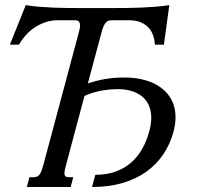

<svg xmlns="http://www.w3.org/2000/svg" viewBox="-20 -748 851 768"><path d="M210.4 -667Q189 -667 167.7 -660.9Q146.5 -654.8 126.2 -642.8Q106 -630.9 88.1 -612.5Q70.3 -594.2 55.7 -569.3H19.5L83 -727.5Q105 -723.6 133.5 -721.2Q162.1 -718.8 191.7 -717.5Q221.2 -716.3 249 -716.1Q276.9 -715.8 297.4 -715.8H436Q456.5 -715.8 484.6 -716.1Q512.7 -716.3 543 -717.5Q573.2 -718.8 603.3 -721.2Q633.3 -723.6 657.2 -727.5L635.7 -569.3H599.6Q598.1 -594.2 590.1 -612.5Q582 -630.9 568.6 -642.8Q555.2 -654.8 536.9 -660.9Q518.6 -667 497.6 -667H426.8Q409.2 -667 400.9 -654.5Q392.6 -642.1 387.7 -624.5L331.5 -414.6Q366.2 -425.8 400.6 -431.9Q435.1 -438 478.5 -438Q522.9 -438 560.3 -427.5Q597.7 -417 624.8 -396.7Q651.9 -376.5 667 -346.9Q682.1 -317.4 682.1 -278.8Q682.1 -252.4 673.8 -220.2Q660.6 -171.9 633.5 -131.3Q606.4 -90.8 565.7 -61.5Q524.9 -32.2 470.5 -16.1Q416 0 348.1 0L361.3 -48.8Q406.2 -48.8 441.9 -61.5Q477.5 -74.2 504.2 -97.4Q530.8 -120.6 548.8 -152.6Q566.9 -184.6 577.1 -223.1Q585 -251.5 585 -276.9Q585 -305.2 575.2 -326.9Q565.4 -348.6 547.6 -362.8Q529.8 -377 505.1 -384.3Q480.5 -391.6 450.7 -391.6Q439 -391.6 423.3 -390.4Q407.7 -389.2 390.4 -386.2Q373 -383.3 354.5 -377.9Q335.9 -372.6 317.9 -364.3L245.1 -91.3Q241.7 -78.6 239.7 -69.6Q237.8 -60.5 237.8 -54.7Q237.8 -45.4 242.7 -42.2Q247.6 -39.1 258.3 -39.1H272.9L262.7 0H87.4L97.7 -39.1H112.3Q121.1 -39.1 127.2 -41.3Q133.3 -43.5 137.7 -49.1Q142.1 -54.7 146 -64.9Q149.9 -75.2 154.3 -91.3L296.9 -624.5Q298.3 -630.4 299.3 -635.7Q300.3 -641.1 300.3 -646Q300.3 -655.3 296.1 -661.1Q292 -667 281.2 -667Z"/></svg>

Font: Arian Grqi
Style: Italic
Weight: 400
Italic angle: -15°
Designer: Ruben Hakobyan (Tarumian)
Foundry: Ruben Hakobyan (Tarumian)
Version: Version 1.002